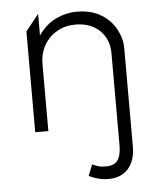

<svg xmlns="http://www.w3.org/2000/svg" viewBox="-52 -545 677 816"><g transform="rotate(-5 286.5 -137.5)"><path d="M379 225Q353.5 225 331.8 218.8Q310 212.5 295 205L314 157Q326 163 338.5 167Q351 171 371 171Q408.5 171 422.8 149.5Q437 128 437 87V-306Q437 -366 398.2 -403.5Q359.5 -441 294 -441Q251.5 -441 216.8 -421.5Q182 -402 161.5 -366.8Q141 -331.5 141 -285V0H85V-430L141 -500V-408Q173.5 -454.5 216.8 -474.8Q260 -495 304 -495Q367 -495 409 -469Q451 -443 472 -403.2Q493 -363.5 493 -323V97Q493 137.5 479.2 166Q465.5 194.5 440 209.8Q414.5 225 379 225Z"/></g></svg>

Font: Geologica-Sharp
Style: Regular
Weight: 100
Designer: Sindre Bremnes, Frode Helland
Foundry: Monokrom Skriftforlag AS
Version: Version 1.010;gftools[0.9.28]